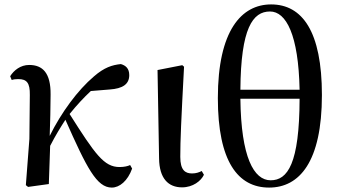

<svg xmlns="http://www.w3.org/2000/svg" viewBox="-20 -833 1525 869"><path d="M486 16C521 16 558 -14 578 -70L569 -86C559 -81 542 -77 521 -77C451 -77 411 -134 295 -317C328 -358 360 -392 391 -421L477 -428C534 -432 565 -451 565 -493C565 -524 548 -537 527 -543C488 -539 452 -528 405 -487C332 -425 258 -325 205 -218C207 -282 209 -345 209 -405C210 -503 173 -539 112 -539C73 -539 43 -515 26 -488L33 -471C42 -474 52 -475 63 -475C101 -475 116 -458 115 -403L113 -204L97 5L107 13L201 0L207 -173C233 -223 251 -252 276 -291C373 -72 418 16 486 16Z M804 15C853 15 890 -14 903 -42L893 -59C881 -53 868 -48 849 -48C818 -48 796 -63 796 -123C796 -197 800 -286 813 -531L805 -538L693 -516L700 -116C701 -25 742 15 804 15Z M1198 16C1335 16 1437 -100 1437 -403C1437 -691 1348 -813 1207 -813C1073 -813 966 -695 966 -389C966 -102 1057 16 1198 16ZM1205 -17C1129 -17 1071 -121 1068 -386H1336C1335 -92 1282 -17 1205 -17ZM1068 -427C1070 -706 1124 -781 1202 -781C1275 -781 1331 -676 1336 -427Z"/></svg>

Font: Noto Serif CJK JP SemiBold
Style: Regular
Weight: 600
Designer: Ryoko NISHIZUKA 西塚涼子 (kana & ideographs); Frank Grießhammer (Latin, Greek & Cyrillic); Wenlong ZHANG 张文龙 (bopomofo); San
Foundry: Adobe
Version: Version 2.001;hotconv 1.1.0;makeotfexe 2.6.0